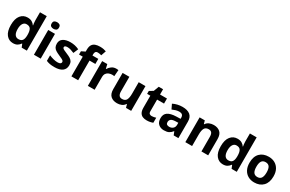

<svg xmlns="http://www.w3.org/2000/svg" viewBox="173 -2210 5534 3666"><g transform="rotate(30 2940.0 -377.5)"><path d="M251 10Q160 10 102.5 -61.5Q45 -133 45 -272Q45 -412 103 -484Q161 -556 255 -556Q314 -556 352 -533Q390 -510 412 -476H417Q414 -492 410 -522.5Q406 -553 406 -585V-760H555V0H441L412 -71H406Q384 -37 347 -13.5Q310 10 251 10ZM303 -109Q365 -109 390 -145.5Q415 -182 416 -255V-271Q416 -351 391.5 -393Q367 -435 301 -435Q252 -435 224 -392.5Q196 -350 196 -270Q196 -190 224 -149.5Q252 -109 303 -109Z M786 -760Q819 -760 843 -744.5Q867 -729 867 -687Q867 -646 843 -630Q819 -614 786 -614Q752 -614 728.5 -630Q705 -646 705 -687Q705 -729 728.5 -744.5Q752 -760 786 -760ZM860 -546V0H711V-546Z M1397 -162Q1397 -79 1338.5 -34.5Q1280 10 1164 10Q1107 10 1066 2.5Q1025 -5 984 -22V-145Q1028 -125 1079 -112Q1130 -99 1169 -99Q1213 -99 1231.5 -112Q1250 -125 1250 -146Q1250 -160 1242.5 -171Q1235 -182 1210 -196Q1185 -210 1132 -232Q1081 -254 1048 -275.5Q1015 -297 999 -327.5Q983 -358 983 -404Q983 -480 1042 -518Q1101 -556 1199 -556Q1250 -556 1296 -546Q1342 -536 1391 -513L1346 -406Q1306 -423 1270 -434.5Q1234 -446 1197 -446Q1131 -446 1131 -410Q1131 -397 1139.5 -386.5Q1148 -376 1172.5 -364Q1197 -352 1245 -332Q1292 -313 1326 -292.5Q1360 -272 1378.5 -241.5Q1397 -211 1397 -162Z M1815 -434H1686V0H1537V-434H1455V-506L1537 -546V-586Q1537 -656 1560.5 -694.5Q1584 -733 1627.5 -749Q1671 -765 1730 -765Q1774 -765 1809.5 -758Q1845 -751 1867 -742L1829 -633Q1812 -638 1792 -642.5Q1772 -647 1746 -647Q1715 -647 1700.5 -628Q1686 -609 1686 -580V-546H1815Z M2205 -556Q2216 -556 2231 -555Q2246 -554 2255 -552L2244 -412Q2237 -414 2223.5 -415.5Q2210 -417 2200 -417Q2162 -417 2127 -403.5Q2092 -390 2070.5 -360Q2049 -330 2049 -278V0H1900V-546H2013L2035 -454H2042Q2066 -496 2108 -526Q2150 -556 2205 -556Z M2855 -546V0H2741L2721 -70H2713Q2687 -28 2641.5 -9Q2596 10 2545 10Q2457 10 2404 -37.5Q2351 -85 2351 -190V-546H2500V-227Q2500 -169 2521 -139Q2542 -109 2588 -109Q2656 -109 2681 -155.5Q2706 -202 2706 -289V-546Z M3241 -109Q3266 -109 3289 -114Q3312 -119 3335 -126V-15Q3311 -5 3275.5 2.5Q3240 10 3198 10Q3149 10 3110.5 -6Q3072 -22 3049.5 -61.5Q3027 -101 3027 -171V-434H2956V-497L3038 -547L3081 -662H3176V-546H3329V-434H3176V-171Q3176 -140 3194 -124.5Q3212 -109 3241 -109Z M3669 -557Q3779 -557 3837.5 -509.5Q3896 -462 3896 -364V0H3792L3763 -74H3759Q3724 -30 3685 -10Q3646 10 3578 10Q3505 10 3457 -32.5Q3409 -75 3409 -163Q3409 -250 3470 -291.5Q3531 -333 3653 -337L3748 -340V-364Q3748 -407 3725.5 -427Q3703 -447 3663 -447Q3623 -447 3585 -435.5Q3547 -424 3509 -407L3460 -508Q3504 -531 3557.5 -544Q3611 -557 3669 -557ZM3690 -251Q3618 -249 3590 -225Q3562 -201 3562 -162Q3562 -128 3582 -113.5Q3602 -99 3634 -99Q3682 -99 3715 -127.5Q3748 -156 3748 -208V-253Z M4359 -556Q4447 -556 4500 -508.5Q4553 -461 4553 -356V0H4404V-319Q4404 -378 4383 -407.5Q4362 -437 4316 -437Q4248 -437 4223 -390.5Q4198 -344 4198 -257V0H4049V-546H4163L4183 -476H4191Q4217 -518 4262.5 -537Q4308 -556 4359 -556Z M4879 10Q4788 10 4730.5 -61.5Q4673 -133 4673 -272Q4673 -412 4731 -484Q4789 -556 4883 -556Q4942 -556 4980 -533Q5018 -510 5040 -476H5045Q5042 -492 5038 -522.5Q5034 -553 5034 -585V-760H5183V0H5069L5040 -71H5034Q5012 -37 4975 -13.5Q4938 10 4879 10ZM4931 -109Q4993 -109 5018 -145.5Q5043 -182 5044 -255V-271Q5044 -351 5019.5 -393Q4995 -435 4929 -435Q4880 -435 4852 -392.5Q4824 -350 4824 -270Q4824 -190 4852 -149.5Q4880 -109 4931 -109Z M5835 -274Q5835 -138 5763.5 -64Q5692 10 5569 10Q5493 10 5433.5 -23Q5374 -56 5340 -119.5Q5306 -183 5306 -274Q5306 -410 5377 -483Q5448 -556 5572 -556Q5649 -556 5708 -523Q5767 -490 5801 -427.5Q5835 -365 5835 -274ZM5458 -274Q5458 -193 5484.5 -151.5Q5511 -110 5571 -110Q5630 -110 5656.5 -151.5Q5683 -193 5683 -274Q5683 -355 5656.5 -395.5Q5630 -436 5570 -436Q5511 -436 5484.5 -395.5Q5458 -355 5458 -274Z"/></g></svg>

Font: Noto Sans Gurmukhi UI
Style: Bold
Weight: 700
Designer: Jelle Bosma - Monotype Design Team
Foundry: Monotype Imaging Inc.
Version: Version 2.004; ttfautohint (v1.8.4.7-5d5b)